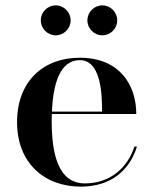

<svg xmlns="http://www.w3.org/2000/svg" viewBox="-20 -685 569 715"><path d="M305.5 -609C305.5 -578.5 330.5 -553.5 361 -553.5C391.5 -553.5 416.5 -578.5 416.5 -609C416.5 -640 391.5 -665 361 -665C330.5 -665 305.5 -640 305.5 -609ZM132 -609C132 -578.5 157 -553.5 187.5 -553.5C218 -553.5 243 -578.5 243 -609C243 -640 218 -665 187.5 -665C157 -665 132 -640 132 -609ZM490 -139H480.5C455.5 -61 390.5 -2 296 -2C196 -2 172.5 -113.5 172.5 -235C172.5 -243.5 173 -252 173 -260.5H487.5C487.5 -369.5 424.5 -470 277 -470C141.5 -470 43.5 -382.5 43.5 -230C43.5 -77.5 146 10 281 10C396 10 464 -54 490 -139ZM277 -461C352 -461 360.5 -348.5 360 -269.5H173.5C177.5 -370.5 202.5 -461 277 -461Z"/></svg>

Font: Bodoni* 24pt Medium
Style: Regular
Weight: 500
Version: Version 2.3